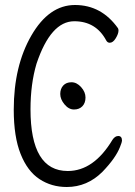

<svg xmlns="http://www.w3.org/2000/svg" viewBox="-20 -732 540 768"><path d="M247 16Q186 16 138 -15.5Q90 -47 62.5 -116Q35 -185 35 -293Q35 -468 105.5 -590Q176 -712 280 -712Q386 -712 452 -619Q454 -615 454 -610Q454 -597 443 -579Q432 -561 419 -561Q410 -561 405 -570Q364 -647 277 -647Q183 -647 126 -477Q102 -396 102 -295Q102 -48 251 -48Q355 -48 430 -173Q440 -188 453 -188Q468 -188 468 -169Q468 -164 460 -144Q443 -100 390 -45Q329 16 247 16ZM309.5 -307Q297 -294 276 -294Q255 -294 238 -314.5Q221 -335 221 -356Q221 -377 233 -390Q245 -403 266 -403Q287 -403 304.5 -383.5Q322 -364 322 -342Q322 -320 309.5 -307Z"/></svg>

Font: LXGW WenKai Mono Lite
Style: Regular
Weight: 400
Monospace: yes
Designer: LXGW / Fontworks Inc.
Foundry: LXGW / Fontworks Inc.
Version: Version 1.520; June 14, 2025